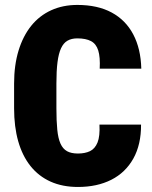

<svg xmlns="http://www.w3.org/2000/svg" viewBox="-20 -741 612 771"><path d="M379.4 -240.7H546.4Q546.9 -160.6 515.4 -104.2Q483.9 -47.9 426.8 -19Q369.6 9.8 293 9.8Q231 9.8 183.1 -11.7Q135.3 -33.2 102.5 -74.2Q69.8 -115.2 53.2 -173.6Q36.6 -231.9 36.6 -306.2V-405.3Q36.6 -479 54.4 -537.6Q72.3 -596.2 105.2 -637.2Q138.2 -678.2 185.3 -699.7Q232.4 -721.2 290.5 -721.2Q372.1 -721.2 428.5 -690.7Q484.9 -660.2 515.1 -602.8Q545.4 -545.4 547.4 -465.3H380.4Q382.8 -511.7 374.5 -538.3Q366.2 -564.9 345.5 -575.9Q324.7 -586.9 290.5 -586.9Q267.1 -586.9 251 -577.6Q234.9 -568.4 225.1 -547.1Q215.3 -525.9 210.9 -491.2Q206.5 -456.5 206.5 -406.2V-306.2Q206.5 -254.9 210 -220.2Q213.4 -185.5 222.9 -164.3Q232.4 -143.1 249.3 -133.8Q266.1 -124.5 293 -124.5Q321.3 -124.5 341.3 -134Q361.3 -143.6 371.6 -168.7Q381.8 -193.8 379.4 -240.7Z"/></svg>

Font: Roboto Condensed Black
Style: Regular
Weight: 900
Designer: Christian Robertson
Foundry: Google
Version: Version 3.008; 2023